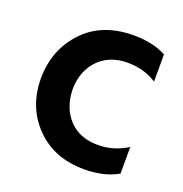

<svg xmlns="http://www.w3.org/2000/svg" viewBox="-101 -605 672 704"><g transform="rotate(20 235.0 -253.0)"><path d="M432 -22Q379 9 300 9Q183 9 110.5 -65Q38 -139 38 -252Q39 -363 110.5 -439Q182 -515 306 -515Q380 -515 432 -487V-381Q382 -413 318 -413Q248 -413 205 -369Q162 -325 161 -252Q163 -180 204.5 -136Q246 -92 317 -92Q379 -92 432 -126Z"/></g></svg>

Font: Hind Siliguri SemiBold
Style: Regular
Weight: 600
Designer: Jyotish Sonowal
Foundry: Indian Type Foundry
Version: Version 1.001;PS 1.0;hotconv 1.0.86;makeotf.lib2.5.63406; tt